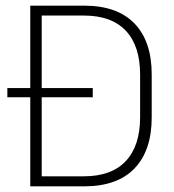

<svg xmlns="http://www.w3.org/2000/svg" viewBox="-20 -659 616 679"><path d="M6 -315V-347.5H308V-315ZM112.5 0V-35.5H276.5Q374.5 -35.5 425 -89.5Q475.5 -143.5 475.5 -244.5V-395Q475.5 -496.5 425 -550.2Q374.5 -604 276.5 -604H111.5V-639H277.5Q394.5 -639 455.5 -576Q516.5 -513 516.5 -395.5V-244Q516.5 -126.5 455.5 -63.2Q394.5 0 277.5 0ZM87 0V-639H127.5V0Z"/></svg>

Font: Anek Latin ExtraLight
Style: Regular
Weight: 250
Designer: Yesha Goshar
Foundry: Ek Type
Version: Version 1.003